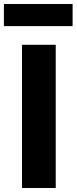

<svg xmlns="http://www.w3.org/2000/svg" viewBox="-36 -936 382 956"><path d="M73.5 0V-713H241.5V0ZM-16.5 -806V-916H325.5V-806Z"/></svg>

Font: Commissioner
Style: Bold
Weight: 700
Designer: Kostas Bartsokas
Foundry: Kostas Bartsokas
Version: Version 1.000; ttfautohint (v1.8.3)